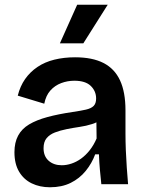

<svg xmlns="http://www.w3.org/2000/svg" viewBox="-20 -778 614 811"><path d="M191 13Q148 13 114 -3.5Q80 -20 60.5 -53Q41 -86 41 -135Q41 -176 56.5 -205Q72 -234 103 -252.5Q134 -271 180 -283.5Q226 -296 287 -305Q321 -310 343 -315Q365 -320 375.5 -330.5Q386 -341 386 -362Q386 -393 363.5 -415Q341 -437 294 -437Q265 -437 238.5 -427Q212 -417 193 -396Q174 -375 167 -340L55 -374Q65 -414 86 -444Q107 -474 138 -495Q169 -516 209.5 -526Q250 -536 297 -536Q370 -536 417 -512Q464 -488 487 -438.5Q510 -389 510 -312V-214Q510 -180 511.5 -143.5Q513 -107 515.5 -70.5Q518 -34 521 0H408Q405 -28 402 -60.5Q399 -93 398 -126H382Q368 -88 342 -56Q316 -24 278.5 -5.5Q241 13 191 13ZM241 -80Q261 -80 282 -87Q303 -94 322.5 -108Q342 -122 359 -143.5Q376 -165 388 -193L387 -280L411 -276Q394 -262 369 -254Q344 -246 316.5 -242Q289 -238 261.5 -232.5Q234 -227 212 -218.5Q190 -210 177 -194.5Q164 -179 164 -152Q164 -118 185.5 -99Q207 -80 241 -80ZM332 -595H233L306 -758H435Z"/></svg>

Font: Bricolage Grotesque 17pt SemiBold
Style: Regular
Weight: 600
Version: Version 1.001;gftools[0.9.33.dev8+g029e19f]